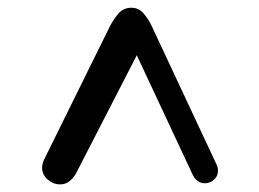

<svg xmlns="http://www.w3.org/2000/svg" viewBox="-20 -758 675 501"><path d="M548.8 -312Q548.8 -298.3 538.3 -289.1Q527.8 -279.8 514.6 -279.8Q503.4 -279.8 495.1 -286.4Q486.8 -293 482.9 -301.8L336.9 -613.8L177.7 -304.2Q171.4 -293.5 161.4 -285.2Q151.4 -276.9 136.7 -276.9Q118.7 -276.9 104.2 -289.6Q89.8 -302.2 89.8 -320.8Q89.8 -324.7 91.1 -329.8Q92.3 -335 94.7 -340.8L266.6 -689Q275.9 -707 288.8 -722.4Q301.8 -737.8 322.8 -737.8Q342.3 -737.8 354.7 -722.9Q367.2 -708 374.5 -692.9L544.9 -329.1Q546.9 -325.2 547.9 -320.8Q548.8 -316.4 548.8 -312Z"/></svg>

Font: Cutive
Style: Regular
Weight: 400
Designer: Vernon Adams
Version: Version 1.002